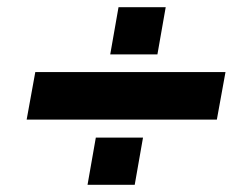

<svg xmlns="http://www.w3.org/2000/svg" viewBox="-20 -528 700 533"><path d="M286 -377H417L440 -508H309ZM54 -196H582L606 -328H78ZM223 -15H354L377 -146H246Z"/></svg>

Font: Archivo Black
Style: Italic
Weight: 900
Italic angle: -10°
Designer: Hector Gatti
Foundry: Omnibus-Type
Version: Version 2.001